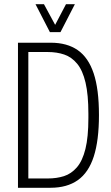

<svg xmlns="http://www.w3.org/2000/svg" viewBox="-20 -888 526 908"><path d="M65 0V-686H220Q297 -686 347.5 -651Q398 -616 423 -541Q448 -466 448 -344Q448 -224 423.5 -148Q399 -72 348 -36Q297 0 219 0ZM114 -44H206Q248 -44 282.5 -55Q317 -66 343.5 -96.5Q370 -127 384 -183.5Q398 -240 398 -330V-350Q398 -440 384.5 -497.5Q371 -555 345 -586.5Q319 -618 284 -630Q249 -642 206 -642H114ZM148 -868H188L253 -748H229L292 -868H334L266 -736H216Z"/></svg>

Font: Archivo ExtraCondensed Thin
Style: Regular
Weight: 250
Width: 2
Designer: Hector Gatti
Foundry: Omnibus-Type
Version: Version 2.001